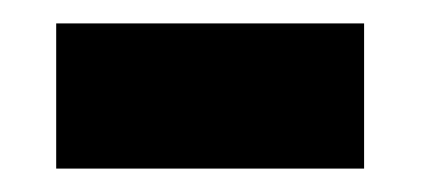

<svg xmlns="http://www.w3.org/2000/svg" viewBox="-20 -350 360 164"><path d="M28 -206V-330H291V-206Z"/></svg>

Font: Noto Sans Meetei Mayek
Style: Bold
Weight: 700
Designer: Monotype Design Team and Neelakash Kshetrimayum
Foundry: Monotype Imaging Inc.
Version: Version 2.002; ttfautohint (v1.8.4.7-5d5b)